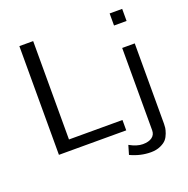

<svg xmlns="http://www.w3.org/2000/svg" viewBox="-149 -834 1128 1150"><g transform="rotate(-20 415.0 -259.5)"><path d="M490 144 507 86Q553 112 591 112Q629 112 650 96.5Q671 81 671 53V-472H751V41Q751 53 749.5 65.5Q748 78 740.5 99Q733 120 720.5 135Q708 150 681.5 162Q655 174 620 174Q554 174 490 144ZM671 -615V-692H751V-615ZM96 0V-693H184V-66H525V0Z"/></g></svg>

Font: Coval
Style: Light
Weight: 300
Foundry: Context Ltd
Version: Version 001.000